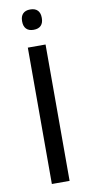

<svg xmlns="http://www.w3.org/2000/svg" viewBox="-92 -848 420 886"><g transform="rotate(-10 118.0 -405.5)"><path d="M159.4 0H76.3V-639H159.4ZM117.2 -715.3Q94.6 -715.3 83 -727.6Q71.4 -739.8 71.4 -762V-764.4Q71.4 -786.1 83 -798.3Q94.6 -810.6 117.2 -810.6Q140.4 -810.6 152 -798.3Q163.6 -786.1 163.6 -764.4V-762Q163.6 -739.8 152 -727.6Q140.4 -715.3 117.2 -715.3Z"/></g></svg>

Font: Anek Latin Medium
Style: Regular
Weight: 500
Designer: Yesha Goshar
Foundry: Ek Type
Version: Version 1.003